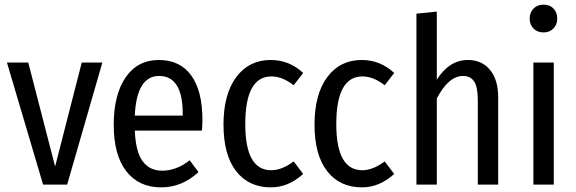

<svg xmlns="http://www.w3.org/2000/svg" viewBox="-20 -797 2489 829"><path d="M422 -527 270 0H166L10 -527H102L218 -78L333 -527Z M854 -279Q854 -257 852 -233H562Q566 -140 596.5 -100Q627 -60 680 -60Q742 -60 799 -105L837 -54Q766 12 676 12Q579 12 525 -58Q471 -128 471 -258Q471 -388 522.5 -463Q574 -538 666 -538Q757 -538 805.5 -471.5Q854 -405 854 -279ZM769 -298V-305Q769 -469 667 -469Q570 -469 562 -298Z M1149 -538Q1229 -538 1289 -482L1248 -429Q1199 -467 1152 -467Q1039 -467 1039 -261Q1039 -62 1151 -62Q1197 -62 1248 -100L1289 -46Q1225 12 1150 12Q1054 12 999.5 -58Q945 -128 945 -259Q945 -390 1000 -464Q1055 -538 1149 -538Z M1542 -538Q1622 -538 1682 -482L1641 -429Q1592 -467 1545 -467Q1432 -467 1432 -261Q1432 -62 1544 -62Q1590 -62 1641 -100L1682 -46Q1618 12 1543 12Q1447 12 1392.5 -58Q1338 -128 1338 -259Q1338 -390 1393 -464Q1448 -538 1542 -538Z M2000 -538Q2061 -538 2096 -495Q2131 -452 2131 -377V0H2043V-365Q2043 -422 2027 -445.5Q2011 -469 1979 -469Q1917 -469 1866 -372V0H1778V-738L1866 -747V-453Q1920 -538 2000 -538Z M2386 -716Q2386 -691 2369.5 -674Q2353 -657 2327 -657Q2300 -657 2283.5 -674Q2267 -691 2267 -716Q2267 -743 2283.5 -760Q2300 -777 2327 -777Q2354 -777 2370 -760Q2386 -743 2386 -716ZM2371 -527V0H2283V-527Z"/></svg>

Font: Fira Sans Condensed
Style: Regular
Weight: 400
Width: 3
Designer: Carrois Corporate & Edenspiekermann AG
Foundry: Carrois Corporate GbR & Edenspiekermann AG
Version: Version 4.202;PS 004.202;hotconv 1.0.88;makeotf.lib2.5.64775